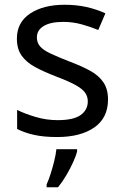

<svg xmlns="http://www.w3.org/2000/svg" viewBox="-20 -566 519 807"><path d="M434 -148Q434 -70 376 -30Q318 10 220 10Q164 10 123.5 1Q83 -8 52 -24V-104Q84 -88 129.5 -74.5Q175 -61 222 -61Q289 -61 319 -82.5Q349 -104 349 -140Q349 -160 338 -176Q327 -192 298.5 -208Q270 -224 217 -244Q165 -264 128 -284Q91 -304 71 -332Q51 -360 51 -404Q51 -472 106.5 -509Q162 -546 252 -546Q301 -546 343.5 -536.5Q386 -527 423 -510L393 -440Q359 -454 322 -464Q285 -474 246 -474Q192 -474 163.5 -456.5Q135 -439 135 -409Q135 -387 148 -371.5Q161 -356 191.5 -341.5Q222 -327 273 -307Q324 -288 360 -268Q396 -248 415 -219.5Q434 -191 434 -148ZM304 70Q300 88 287.5 115.5Q275 143 258.5 171Q242 199 224 221H176V209Q184 192 192.5 165.5Q201 139 208 110.5Q215 82 217 61H304Z"/></svg>

Font: Noto Sans NKo Unjoined
Style: Regular
Weight: 400
Designer: Monotype Design Team
Foundry: Monotype Imaging Inc.
Version: Version 2.004